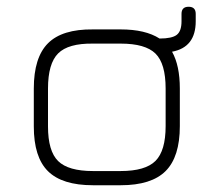

<svg xmlns="http://www.w3.org/2000/svg" viewBox="-20 -548 632 568"><path d="M255 0Q164 0 122 -41.5Q80 -83 80 -174V-286Q80 -378 122 -420Q164 -462 255 -461H337Q410 -461 452 -434Q489 -434 503 -445Q517 -456 517 -485V-507Q517 -528 538 -528Q559 -528 559 -507V-485Q559 -408 489 -395Q512 -354 512 -286V-175Q512 -84 470 -42Q428 0 337 0ZM122 -174Q122 -101 152 -71.5Q182 -42 255 -42H337Q410 -42 440 -72Q470 -102 470 -175V-286Q470 -360 440 -389.5Q410 -419 337 -419H255Q182 -420 152 -390Q122 -360 122 -286Z"/></svg>

Font: Jura Light
Style: Regular
Weight: 300
Designer: Daniel Johnson, Alexei Vanyashin
Foundry: Daniel Johnson
Version: Version 5.103